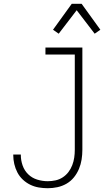

<svg xmlns="http://www.w3.org/2000/svg" viewBox="-20 -986 550 1014"><path d="M232 8Q208 8 184.5 4Q161 0 139.5 -10.5Q118 -21 100.5 -37.5Q83 -54 72 -75Q61 -96 55.5 -119.5Q50 -143 50 -167V-170H90V-167Q90 -139 99.5 -112Q109 -85 129 -65.5Q149 -46 176.5 -37.5Q204 -29 232 -29Q253 -29 273.5 -33.5Q294 -38 311.5 -49.5Q329 -61 341.5 -77.5Q354 -94 361.5 -113.5Q369 -133 372 -153.5Q375 -174 375 -195V-698H220V-735H415V-195Q415 -169 411 -143.5Q407 -118 397 -94Q387 -70 370.5 -49.5Q354 -29 331.5 -16Q309 -3 283.5 2.5Q258 8 232 8ZM290 -808 260 -829 359 -966H411L510 -829L480 -808L385 -932Z"/></svg>

Font: Iosevka Term Curly Extralight
Style: Regular
Weight: 200
Designer: Belleve Invis
Foundry: Belleve Invis
Version: Version 32.3.0